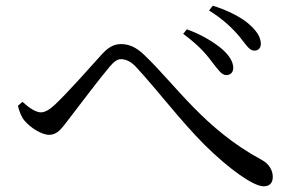

<svg xmlns="http://www.w3.org/2000/svg" viewBox="-20 -722 1040 675"><path d="M724 -506C746 -478 759 -458 775 -458C789 -458 799 -466 800 -481C801 -503 787 -527 759 -551C732 -573 692 -599 637 -619L624 -603C674 -566 701 -537 724 -506ZM823 -592C846 -563 857 -544 874 -544C889 -544 897 -554 897 -568C897 -592 881 -616 851 -641C826 -661 786 -684 728 -702L715 -685C764 -655 799 -621 823 -592ZM43 -350C48 -330 55 -311 66 -298C87 -273 126 -248 153 -248C181 -248 196 -269 221 -302C259 -351 330 -446 366 -488C381 -506 393 -514 405 -514C420 -514 437 -508 456 -489C534 -405 614 -298 699 -213C784 -129 870 -67 907 -67C929 -67 939 -80 939 -100C939 -123 926 -146 900 -160C699 -268 597 -424 489 -527C458 -558 431 -567 405 -567C379 -567 359 -554 338 -531C300 -489 218 -396 172 -353C154 -336 137 -327 124 -327C106 -327 83 -342 59 -364Z"/></svg>

Font: Noto Serif CJK KR
Style: Regular
Weight: 400
Designer: Ryoko NISHIZUKA 西塚涼子 (kana & ideographs); Frank Grießhammer (Latin, Greek & Cyrillic); Wenlong ZHANG 张文龙 (bopomofo); San
Foundry: Adobe
Version: Version 2.001;hotconv 1.1.0;makeotfexe 2.6.0